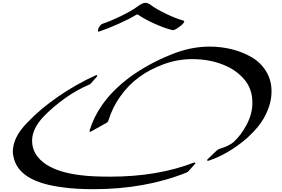

<svg xmlns="http://www.w3.org/2000/svg" viewBox="-20 -1339 2006 1364"><path d="M687 -1116Q675 -1111 676 -1123Q677 -1143 697 -1163Q703 -1169 708 -1170Q768 -1190 841.5 -1226Q915 -1262 956 -1292Q991 -1319 1014 -1319Q1032 -1319 1055 -1301Q1091 -1274 1159.5 -1241Q1228 -1208 1282 -1193Q1302 -1187 1263 -1155Q1223 -1123 1205 -1125Q1151 -1138 1079.5 -1170Q1008 -1202 965 -1232Q956 -1239 948 -1234Q903 -1206 825 -1171Q747 -1136 687 -1116ZM1461 -197Q1454 -195 1452 -199Q1450 -203 1455 -208L1522 -272Q1530 -278 1538 -281Q1610 -303 1641 -331Q1692 -378 1732.5 -454Q1773 -530 1773 -610Q1773 -708 1714.5 -776Q1656 -844 1566 -879Q1467 -919 1346 -919Q1241 -919 1142 -882.5Q1043 -846 970 -792Q891 -735 834 -653Q779 -577 750 -482Q747 -472 738 -467L627 -405Q621 -401 618 -403.5Q615 -406 617 -413Q645 -507 706 -594Q780 -700 904 -792Q1031 -884 1185 -947Q1329 -1008 1468 -1008Q1552 -1008 1629 -988.5Q1706 -969 1769.5 -931.5Q1833 -894 1871 -831.5Q1909 -769 1909 -690Q1909 -603 1863 -516Q1825 -440 1735 -358Q1601 -243 1461 -197ZM645 5Q521 5 427 -8Q110 -47 76 -226Q71 -244 71 -259Q71 -363 171 -465Q264 -564 393.5 -653Q523 -742 660 -804Q667 -807 670 -803Q673 -799 668 -794L628 -749Q623 -742 614 -738Q525 -700 446 -644Q350 -575 287 -508Q208 -423 208 -339Q208 -237 309 -170Q398 -113 549 -95Q627 -84 764 -84Q1099 -84 1358 -184Q1365 -186 1367.5 -182.5Q1370 -179 1365 -174L1320 -124Q1314 -117 1307 -114Q1012 5 645 5Z"/></svg>

Font: Joscelyn
Style: Regular
Weight: 400
Designer: Peter S. Baker
Version: Version 1.012